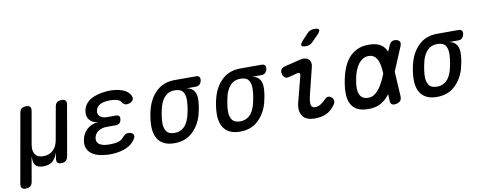

<svg xmlns="http://www.w3.org/2000/svg" viewBox="-92 -1167 4367 1729"><g transform="rotate(-10 2091.5 -302.5)"><path d="M27 180Q0 180 -10 167.5Q-20 155 -16 128L95 -498Q99 -525 114 -537.5Q129 -550 155.5 -550Q182 -550 192.5 -537.5Q203 -525 198 -498L146 -202Q136 -144 158 -112Q180 -80 233 -80Q286 -80 321 -112Q356 -144 366 -202L419 -498Q423 -525 438 -537.5Q453 -550 479.5 -550Q506 -550 516.5 -537.5Q527 -525 522 -498L442 -41Q437 -15 422 -2.5Q407 10 381.5 10Q356 10 345.5 -2.5Q335 -15 340 -41L347 -85L349 -95Q348 -95 345 -85Q330 -40 299.5 -15Q269 10 216.5 10Q164 10 145 -15Q126 -40 128 -85Q128 -95 127.5 -95Q127 -95 125 -85L88 128Q83 155 68 167.5Q53 180 27 180Z M1111 -476Q1117 -463 1115 -450.5Q1113 -438 1104.5 -429.5Q1096 -421 1082 -415.5Q1068 -410 1050 -410Q1043 -410 1037.5 -412.5Q1032 -415 1027 -418.5Q1022 -422 1017 -427.5Q1012 -433 1007 -441Q999 -454 980 -461Q961 -468 933 -470Q921 -471 909 -471Q897 -471 885 -470Q841 -467 812.5 -449.5Q784 -432 778 -399Q772 -366 794 -346.5Q816 -327 860 -327H937Q959 -327 967.5 -316.5Q976 -306 972 -284Q968 -262 955.5 -251.5Q943 -241 921 -241H841Q793 -241 761.5 -219.5Q730 -198 723 -160Q717 -124 741.5 -104.5Q766 -85 813 -82Q827 -81 841.5 -81Q856 -81 870 -82Q903 -84 927.5 -93.5Q952 -103 966 -122L979 -135Q985 -141 990.5 -145Q996 -149 1002.5 -151Q1009 -153 1017 -153Q1035 -153 1047.5 -147.5Q1060 -142 1065.5 -133.5Q1071 -125 1069.5 -113Q1068 -101 1058 -87Q1030 -44 977.5 -20.5Q925 3 855 7Q841 8 826.5 8Q812 8 798 7Q750 4 713.5 -7.5Q677 -19 652.5 -40.5Q628 -62 618.5 -91.5Q609 -121 616 -159Q627 -218 667.5 -255Q708 -292 770 -297Q719 -300 693 -333.5Q667 -367 675 -414Q681 -448 699.5 -473.5Q718 -499 747.5 -516.5Q777 -534 816 -544Q855 -554 901 -557Q913 -558 924.5 -558Q936 -558 949 -557Q1012 -553 1053.5 -532.5Q1095 -512 1111 -476Z M1691 -458H1607Q1657 -450 1677.5 -415Q1698 -380 1693 -324Q1691 -294 1685.5 -263.5Q1680 -233 1672 -202Q1644 -107 1579.5 -48.5Q1515 10 1416 10Q1366 10 1330.5 -5Q1295 -20 1273 -48Q1251 -76 1242 -115.5Q1233 -155 1236 -202Q1238 -236 1243.5 -270Q1249 -304 1259 -338Q1287 -434 1352 -492Q1417 -550 1516 -550H1708Q1731 -550 1740 -538.5Q1749 -527 1745 -504Q1740 -482 1727 -470Q1714 -458 1691 -458ZM1433 -81Q1460 -81 1481 -89.5Q1502 -98 1519 -113.5Q1536 -129 1548 -151.5Q1560 -174 1569 -202Q1578 -236 1584 -270Q1590 -304 1592 -338Q1596 -396 1575 -427.5Q1554 -459 1499 -459Q1446 -459 1412.5 -426.5Q1379 -394 1362 -338Q1353 -304 1347 -270Q1341 -236 1339 -202Q1336 -146 1357.5 -113.5Q1379 -81 1433 -81Z M2291 -458H2207Q2257 -450 2277.5 -415Q2298 -380 2293 -324Q2291 -294 2285.5 -263.5Q2280 -233 2272 -202Q2244 -107 2179.5 -48.5Q2115 10 2016 10Q1966 10 1930.5 -5Q1895 -20 1873 -48Q1851 -76 1842 -115.5Q1833 -155 1836 -202Q1838 -236 1843.5 -270Q1849 -304 1859 -338Q1887 -434 1952 -492Q2017 -550 2116 -550H2308Q2331 -550 2340 -538.5Q2349 -527 2345 -504Q2340 -482 2327 -470Q2314 -458 2291 -458ZM2033 -81Q2060 -81 2081 -89.5Q2102 -98 2119 -113.5Q2136 -129 2148 -151.5Q2160 -174 2169 -202Q2178 -236 2184 -270Q2190 -304 2192 -338Q2196 -396 2175 -427.5Q2154 -459 2099 -459Q2046 -459 2012.5 -426.5Q1979 -394 1962 -338Q1953 -304 1947 -270Q1941 -236 1939 -202Q1936 -146 1957.5 -113.5Q1979 -81 2033 -81Z M2532 -398Q2509 -392 2494.5 -403Q2480 -414 2475 -437Q2470 -462 2479 -477Q2488 -492 2514 -499L2660 -535Q2686 -541 2705.5 -537.5Q2725 -534 2737.5 -522Q2750 -510 2754 -491.5Q2758 -473 2752 -451L2694 -217Q2684 -178 2681.5 -153Q2679 -128 2683 -114.5Q2687 -101 2696.5 -95.5Q2706 -90 2720 -90Q2746 -90 2770.5 -105Q2795 -120 2816 -143Q2833 -162 2850 -162Q2867 -162 2881 -149Q2897 -136 2897.5 -116Q2898 -96 2883 -78Q2865 -54 2845.5 -37Q2826 -20 2803.5 -10Q2781 0 2755 5Q2729 10 2697 10Q2662 10 2634.5 0Q2607 -10 2590.5 -31.5Q2574 -53 2569.5 -86Q2565 -119 2577 -163L2637 -395Q2641 -409 2634 -415.5Q2627 -422 2615 -419ZM2797 -673Q2784 -658 2768 -651.5Q2752 -645 2734 -645Q2697 -645 2692.5 -658.5Q2688 -672 2715 -702L2765 -755Q2780 -772 2796 -778.5Q2812 -785 2832 -785Q2870 -785 2874.5 -770.5Q2879 -756 2851 -727Z M3493 -53Q3494 -27 3482 -12.5Q3470 2 3444 8Q3417 13 3403.5 4Q3390 -5 3389 -31L3386 -91Q3376 -77 3365 -66Q3334 -30 3291.5 -10Q3249 10 3188 10Q3127 10 3089 -10Q3051 -30 3032 -66.5Q3013 -103 3011 -154.5Q3009 -206 3021 -270Q3032 -334 3052.5 -387Q3073 -440 3105.5 -478.5Q3138 -517 3183 -538.5Q3228 -560 3289 -560Q3349 -560 3385.5 -542Q3422 -524 3441 -491Q3448 -479 3453 -467L3475 -519Q3486 -545 3502.5 -554Q3519 -563 3543 -558Q3567 -552 3574 -537.5Q3581 -523 3571 -497L3480 -280ZM3375 -281V-283Q3373 -323 3367.5 -355.5Q3362 -388 3350 -411Q3338 -434 3319 -447Q3300 -460 3271 -460Q3243 -460 3219 -445.5Q3195 -431 3176.5 -406Q3158 -381 3145 -346Q3132 -311 3125 -270Q3117 -229 3117 -196Q3117 -163 3126 -139.5Q3135 -116 3154.5 -103Q3174 -90 3206 -90Q3235 -90 3258.5 -104.5Q3282 -119 3302.5 -144.5Q3323 -170 3340.5 -204.5Q3358 -239 3374 -279Z M4091 -458H4007Q4057 -450 4077.5 -415Q4098 -380 4093 -324Q4091 -294 4085.5 -263.5Q4080 -233 4072 -202Q4044 -107 3979.5 -48.5Q3915 10 3816 10Q3766 10 3730.5 -5Q3695 -20 3673 -48Q3651 -76 3642 -115.5Q3633 -155 3636 -202Q3638 -236 3643.5 -270Q3649 -304 3659 -338Q3687 -434 3752 -492Q3817 -550 3916 -550H4108Q4131 -550 4140 -538.5Q4149 -527 4145 -504Q4140 -482 4127 -470Q4114 -458 4091 -458ZM3833 -81Q3860 -81 3881 -89.5Q3902 -98 3919 -113.5Q3936 -129 3948 -151.5Q3960 -174 3969 -202Q3978 -236 3984 -270Q3990 -304 3992 -338Q3996 -396 3975 -427.5Q3954 -459 3899 -459Q3846 -459 3812.5 -426.5Q3779 -394 3762 -338Q3753 -304 3747 -270Q3741 -236 3739 -202Q3736 -146 3757.5 -113.5Q3779 -81 3833 -81Z"/></g></svg>

Font: Maple Mono Medium
Style: Italic
Weight: 500
Italic angle: -10°
Monospace: yes
Designer: subframe7536
Version: Version 7.000